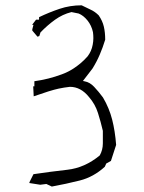

<svg xmlns="http://www.w3.org/2000/svg" viewBox="-20 -705 540 720"><path d="M126.5 -640.6V-631.3H115.2L101.1 -612.8V-611.8H105.5L101.1 -595.2V-590.3L120.6 -567.4L127.4 -569.8L131.8 -583.5Q158.2 -610.8 186.5 -631.1Q214.8 -651.4 248 -659.7L274.9 -654.3Q293 -647 308.1 -628.2Q323.2 -609.4 328.6 -584.5Q330.1 -573.7 330.1 -561.8Q330.1 -549.8 327.6 -537.1Q323.2 -512.7 308.1 -493.2Q305.7 -490.2 295.4 -480Q285.2 -469.7 271 -459Q243.2 -437.5 211.9 -426.3Q162.1 -407.7 108.9 -400.4V-381.3H104.5L106.4 -343.8Q169.9 -366.2 199.7 -372.6Q220.2 -377 242.2 -379.4Q283.2 -379.4 314 -340.8Q336.9 -314.5 347.4 -281.2Q357.9 -248 365.7 -214.4V-167.5Q365.7 -142.6 354 -122.1Q297.9 -75.7 232.4 -68.4Q167 -61 105.5 -51.8L90.3 -21.5V-18.6L130.9 -12.2L153.8 -15.1L174.3 -5.4Q227.5 -15.1 279.1 -28.1Q330.6 -41 373 -79.6L378.4 -91.8L396 -101.6L415.5 -161.6Q411.6 -213.4 400.6 -256.6Q389.6 -299.8 366.2 -339.4Q350.1 -361.3 333 -379.4Q316.9 -396.5 297.9 -399.9L291 -401.4L326.7 -447.8Q342.8 -473.6 354.2 -500.5Q365.7 -527.3 374.5 -556.2Q374.5 -583.5 369.4 -605.2Q364.3 -627 350.1 -647.5Q335.9 -661.6 319.6 -668.9Q303.2 -676.3 286.1 -685.1Q242.7 -685.1 203.4 -671.9Q164.1 -658.7 126.5 -640.6Z"/></svg>

Font: Bakudai
Style: Light
Weight: 300
Version: Version 1.48